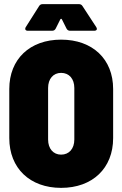

<svg xmlns="http://www.w3.org/2000/svg" viewBox="-20 -900 593 930"><path d="M115 -751H232C240 -751 246 -754 250 -762L272 -806C274 -810 278 -810 280 -806L302 -762C306 -754 312 -751 320 -751H436C448 -751 453 -758 446 -769L380 -870C376 -877 370 -880 362 -880H187C179 -880 173 -877 169 -870L105 -769C99 -759 103 -751 115 -751ZM276 10C428 10 528 -85 528 -231V-469C528 -614 428 -708 276 -708C125 -708 25 -614 25 -469V-231C25 -85 125 10 276 10ZM276 -151C238 -151 213 -180 213 -224V-474C213 -518 238 -547 276 -547C315 -547 340 -518 340 -474V-224C340 -180 315 -151 276 -151Z"/></svg>

Font: Barlow Semi Condensed Black
Style: Regular
Weight: 900
Width: 4
Designer: Jeremy Tribby
Foundry: Tribby Type
Version: Version 1.408;PS 001.408;hotconv 1.0.88;makeotf.lib2.5.64775